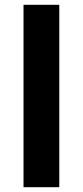

<svg xmlns="http://www.w3.org/2000/svg" viewBox="-20 -780 345 800"><path d="M227 0V-760H78V0Z"/></svg>

Font: Noto Sans Javanese
Style: Bold
Weight: 700
Designer: Monotype Design Team
Foundry: Monotype Imaging Inc.
Version: Version 2.005